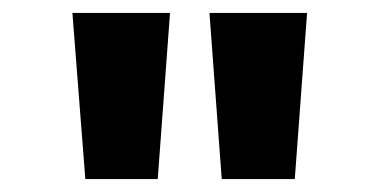

<svg xmlns="http://www.w3.org/2000/svg" viewBox="-20 -749 587 297"><path d="M112 -472H224L243 -729H92ZM323 -472H436L455 -729H304Z"/></svg>

Font: Noto Sans Gurmukhi UI SemiCondensed ExtraBold
Style: Regular
Weight: 800
Width: 4
Designer: Jelle Bosma - Monotype Design Team
Foundry: Monotype Imaging Inc.
Version: Version 2.004